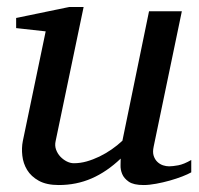

<svg xmlns="http://www.w3.org/2000/svg" viewBox="-20 -514 567 546"><path d="M523.9 -23.9Q514.6 -18.6 498.3 -12.2Q481.9 -5.9 462.9 -0.5Q443.8 4.9 424.1 8.5Q404.3 12.2 388.2 12.2Q359.9 12.2 346.2 2.7Q332.5 -6.8 327.4 -19.3Q322.3 -31.7 322.8 -44.4Q323.2 -57.1 323.2 -63Q283.7 -25.4 240.5 -6.6Q197.3 12.2 147 12.2Q112.3 12.2 90.3 0Q68.4 -12.2 57.1 -30.8Q45.9 -49.3 43.5 -71.3Q41 -93.3 44.9 -112.8L109.9 -424.8L25.9 -434.1V-462.9L176.8 -494.1H217.8L138.2 -112.8Q135.3 -100.1 139.4 -88.6Q143.6 -77.1 151.6 -68.6Q159.7 -60.1 169.9 -54.9Q180.2 -49.8 189.9 -49.8Q208 -49.8 226.3 -54.9Q244.6 -60.1 262.7 -68.8Q280.8 -77.6 297.4 -89.1Q314 -100.6 328.1 -113.8L403.8 -481.9H497.1L417 -97.2Q413.6 -81.5 417 -71Q420.4 -60.5 427.5 -53.7Q434.6 -46.9 443.6 -43.9Q452.6 -41 460.9 -41Q470.7 -41 486.8 -43.9Q502.9 -46.9 523.9 -59.1Z"/></svg>

Font: Charis SIL Eur
Style: Italic
Weight: 400
Italic angle: -11°
Foundry: SIL International
Version: Version 5.000